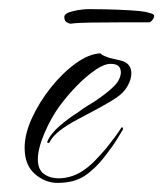

<svg xmlns="http://www.w3.org/2000/svg" viewBox="-20 -388 358 421"><path d="M106 13Q79 13 56.5 -6.5Q34 -26 34 -64Q34 -94 50 -129Q66 -164 91.5 -196Q117 -228 146 -249Q175 -270 200 -271Q204 -267 209.5 -265Q215 -263 220 -261L246 -255Q268 -249 268 -227Q268 -214 259.5 -199Q251 -184 234 -173Q225 -167 214.5 -161Q204 -155 193 -149L148 -125Q127 -114 111 -101.5Q95 -89 88 -75Q88 -75 85.5 -74.5Q83 -74 84 -78Q91 -95 111.5 -112.5Q132 -130 153 -143Q163 -151 173.5 -157Q184 -163 194 -170Q204 -177 213.5 -184.5Q223 -192 230 -199Q238 -207 241.5 -215Q245 -223 245 -229Q245 -248 223 -248Q209 -248 191 -236Q169 -221 149 -200.5Q129 -180 111 -156Q92 -130 77.5 -96Q63 -62 63 -39Q63 -16 76.5 -6.5Q90 3 108 3Q133 3 156 -10Q173 -20 188 -35.5Q203 -51 213 -63Q221 -73 231.5 -87Q242 -101 246 -108Q248 -110 249 -108Q250 -106 250 -105Q246 -98 236.5 -82.5Q227 -67 209 -44Q188 -17 165 -2Q142 13 106 13ZM135 -336Q132 -336 126.5 -339Q121 -342 121 -351Q121 -359 140 -363.5Q159 -368 177 -368Q188 -368 213 -367.5Q238 -367 263.5 -365.5Q289 -364 299 -362Q302 -361 310 -359Q318 -357 318 -353Q318 -349 314 -344Q310 -339 307 -339Q281 -339 245 -339Q209 -339 178 -338.5Q147 -338 135 -336Z"/></svg>

Font: The Nautigal
Style: Regular
Weight: 400
Designer: Robert E. Leuschke
Foundry: Robert E. Leuschke
Version: Version 1.100; ttfautohint (v1.8.3)